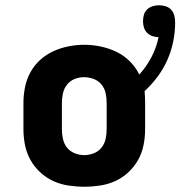

<svg xmlns="http://www.w3.org/2000/svg" viewBox="-20 -701 685 729"><path d="M300 8Q270 8 240 3.5Q210 -1 182.5 -13.5Q155 -26 132.5 -47Q110 -68 95.5 -94Q81 -120 75 -150Q69 -180 69 -210V-310Q69 -340 75 -370Q81 -400 95.5 -426.5Q110 -453 132.5 -473.5Q155 -494 182.5 -506.5Q210 -519 240 -525Q270 -531 300 -531Q331 -531 362 -524.5Q393 -518 421.5 -504.5Q450 -491 472.5 -468.5Q495 -446 509 -418Q536 -448 555 -484Q574 -520 582 -560Q570 -560 558.5 -564Q547 -568 538.5 -576.5Q530 -585 526.5 -596.5Q523 -608 523 -620Q523 -633 526.5 -645Q530 -657 539 -665.5Q548 -674 560 -677.5Q572 -681 584 -681Q597 -681 609.5 -677Q622 -673 630.5 -663.5Q639 -654 642 -641Q645 -628 645 -615Q645 -579 637.5 -542.5Q630 -506 615 -472.5Q600 -439 578 -409.5Q556 -380 529 -355Q530 -344 530.5 -332.5Q531 -321 531 -310V-210Q531 -180 525 -150Q519 -120 504.5 -94Q490 -68 467.5 -47Q445 -26 417.5 -13.5Q390 -1 360 3.5Q330 8 300 8ZM300 -112Q318 -112 336 -119Q354 -126 365.5 -140.5Q377 -155 381 -173.5Q385 -192 385 -210V-310Q385 -329 381 -347.5Q377 -366 365 -380.5Q353 -395 335 -401.5Q317 -408 299 -408Q280 -408 263 -401Q246 -394 234.5 -379.5Q223 -365 219 -346.5Q215 -328 215 -310V-210Q215 -192 219 -173.5Q223 -155 234.5 -140.5Q246 -126 264 -119Q282 -112 300 -112Z"/></svg>

Font: Iosevka Custom Heavy Extended
Style: Regular
Weight: 900
Width: 7
Monospace: yes
Designer: Belleve Invis
Foundry: Belleve Invis
Version: Version 11.2.4; ttfautohint (v1.8.4)